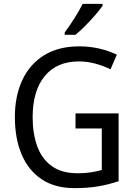

<svg xmlns="http://www.w3.org/2000/svg" viewBox="-20 -964 701 994"><path d="M371 -377H594V-26Q541 -8 486.5 1Q432 10 367 10Q264 10 195.5 -36Q127 -82 92 -164.5Q57 -247 57 -358Q57 -467 95.5 -549.5Q134 -632 208.5 -678Q283 -724 390 -724Q445 -724 494 -712.5Q543 -701 585 -681L552 -605Q516 -623 474 -634.5Q432 -646 388 -646Q274 -646 211.5 -570Q149 -494 149 -357Q149 -273 172.5 -207.5Q196 -142 247.5 -104.5Q299 -67 383 -67Q423 -67 452.5 -72Q482 -77 507 -84V-299H371ZM511 -934Q498 -915 473.5 -886.5Q449 -858 421 -830Q393 -802 371 -784H315V-796Q339 -828 365 -869Q391 -910 408 -944H511Z"/></svg>

Font: Noto Sans SemiCondensed
Style: Regular
Weight: 400
Width: 4
Designer: Monotype Design Team
Foundry: Monotype Imaging Inc.
Version: Version 2.013; ttfautohint (v1.8.4.7-5d5b)